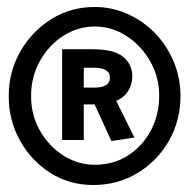

<svg xmlns="http://www.w3.org/2000/svg" viewBox="-20 -548 540 550"><path d="M247 -18Q179 -18 124.5 -52.5Q70 -87 37.5 -145Q5 -203 5 -273Q5 -343 38.5 -401Q72 -459 127.5 -493.5Q183 -528 251 -528Q301 -528 345.5 -508Q390 -488 424 -453Q458 -418 477.5 -371.5Q497 -325 497 -273Q497 -202 463.5 -144Q430 -86 373.5 -52Q317 -18 247 -18ZM252 -76Q305 -76 346.5 -102.5Q388 -129 412 -174Q436 -219 436 -274Q436 -327 410.5 -372Q385 -417 343 -444.5Q301 -472 252 -472Q203 -472 161.5 -445.5Q120 -419 94.5 -373.5Q69 -328 69 -273Q69 -218 94.5 -173.5Q120 -129 161.5 -102.5Q203 -76 252 -76ZM299 -144 251 -249H220V-147H158V-407H244Q306 -407 332.5 -385.5Q359 -364 359 -329Q359 -307 347.5 -288Q336 -269 313 -259L365 -154ZM220 -297H251Q295 -297 295 -326Q295 -354 248 -354H220Z"/></svg>

Font: Inconsolata
Style: Bold
Weight: 700
Monospace: yes
Designer: Raph Levien, Cyreal, Brenton Simpson
Foundry: Raph Levien, Cyreal, Google
Version: Version 3.100; ttfautohint (v1.8.4.7-5d5b)